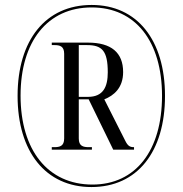

<svg xmlns="http://www.w3.org/2000/svg" viewBox="-20 -745 738 775"><path d="M349 10C534 10 646 -132 646 -358C646 -583 534 -725 350 -725C164 -725 51 -583 51 -358C51 -133 164 10 349 10ZM353 0C174 0 63 -138 63 -359C63 -578 172 -715 350 -715C527 -715 634 -578 634 -358C634 -138 528 0 353 0ZM189 -141H351V-151H339C316 -151 298 -155 298 -186V-344H338L437 -141H521V-151C505 -151 496 -155 485 -178L401 -344C439 -359 477 -390 477 -454C477 -533 429 -573 335 -573H189V-563H199C221 -563 239 -559 239 -528V-186C239 -155 221 -151 199 -151H189ZM298 -354V-563H331C392 -563 415 -540 415 -453C415 -395 397 -354 335 -354Z"/></svg>

Font: Noto Serif Display Condensed Extra
Style: Regular
Weight: 800
Width: 3
Designer: Monotype Design Team
Foundry: Monotype Imaging Inc.
Version: Version 1.900